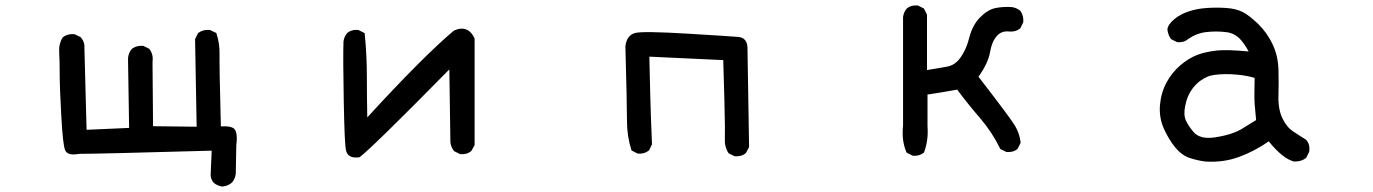

<svg xmlns="http://www.w3.org/2000/svg" viewBox="-20 -562 5040 705"><path d="M796.4 123Q778.8 120.6 765.6 109.9L765.1 109.4Q751 93.8 753.9 69.8L757.3 -8.8Q548.3 -2.9 427 0Q305.7 2.9 271 2.9Q257.8 5.4 247.3 5.1Q236.8 4.9 229.2 0.7Q221.7 -3.4 218.8 -11.7Q210.9 -30.8 205.1 -135.3Q202.1 -187.5 200.7 -226.1Q199.2 -264.6 199.2 -290Q199.2 -340.8 197.3 -369.6Q196.8 -377.4 197.3 -384.8Q197.8 -392.1 199.5 -398.9Q201.2 -405.8 203.6 -412.1Q206.1 -418.5 210 -423.8L210.4 -424.8L211.4 -425.8Q228.5 -438.5 252.4 -436.5H253.4L254.4 -436L274.9 -426.3L275.9 -425.8L276.9 -424.8Q292 -407.2 290 -383.8L297.9 -85.4L454.1 -92.3L450.2 -336.4Q449.2 -349.6 452.4 -360.8Q455.6 -372.1 463.4 -381.3L463.9 -382.3L464.4 -382.8Q481.4 -395.5 505.4 -393.6H506.3L507.3 -393.1L526.9 -383.3L528.3 -382.8L528.8 -381.3Q543.9 -362.3 540 -334.5L542 -98.6L702.1 -96.7L696.3 -417V-418.5L696.8 -419.4L706.5 -439L707.5 -440.4L708.5 -441.4Q725.6 -454.1 749.5 -452.1H750.5L751.5 -451.7L772 -441.9L774.4 -440.9L774.9 -438.5Q787.1 -402.3 786.1 -362.3Q785.2 -323.7 791 -97.7Q803.7 -98.6 813.7 -97.9Q823.7 -97.2 832.5 -93.8Q855 -85.9 847.7 -29.8L845.7 76.2V76.7Q843.3 94.2 832.5 107.4L832 107.9Q827.1 112.3 821.5 115.5Q815.9 118.7 809.8 120.4Q803.7 122.1 797.4 123H796.9Z M1298.8 15.6Q1257.3 21 1250.5 -9.8Q1247.6 -22.9 1245.6 -67.9Q1243.7 -112.8 1242.2 -192.4Q1239.3 -348.6 1241.2 -409.2V-409.7Q1243.7 -427.2 1254.4 -440.4L1254.9 -440.9Q1270.5 -454.1 1294.4 -452.1H1295.4L1296.4 -451.7L1315.9 -441.9L1318.8 -440.4L1319.3 -437Q1327.1 -358.9 1327.1 -278.3Q1327.1 -205.6 1328.6 -130.9Q1532.7 -353.5 1645.5 -448.7L1646.5 -449.2L1647 -449.7Q1664.1 -457.5 1678.2 -456.8Q1692.4 -456.1 1703.6 -447Q1714.8 -438 1722.2 -421.4L1722.7 -420.4V-418.9V-31.2V-29.8L1722.2 -28.3L1711.4 -8.8L1710.4 -7.8L1710 -7.3Q1702.1 -0.5 1692.1 2.2Q1682.1 4.9 1670.4 3.9H1669.4L1668.5 3.4L1648.9 -6.3L1647.5 -6.8L1647 -7.8Q1641.6 -14.6 1638.2 -22.5Q1634.8 -30.3 1633.8 -39.6V-40L1629.9 -307.1Q1349.6 -22.5 1301.3 14.6L1300.3 15.1Z M2676.3 11.2 2656.7 1.5 2655.3 0.5 2654.3 -1Q2639.6 -23.9 2641.6 -54.2Q2642.1 -64 2641.8 -98.1Q2641.6 -132.3 2639.9 -193.8Q2638.2 -255.4 2635.7 -341.3L2364.3 -354Q2366.2 -266.1 2367.7 -210.9Q2369.1 -155.8 2370.1 -131.3Q2372.1 -82 2374 -33.2V-31.7L2373.5 -30.8L2363.8 -11.2L2363.3 -9.8L2362.3 -9.3Q2346.7 3.9 2322.8 2H2321.8L2320.8 1.5L2301.3 -8.3L2298.8 -9.8L2298.3 -11.7Q2282.2 -61.5 2282.2 -118.7Q2282.2 -174.8 2276.4 -391.6V-392.1Q2280.8 -432.1 2312 -440.9Q2340.3 -448.2 2503.4 -438.5Q2665.5 -428.7 2691.9 -426.3Q2707.5 -424.8 2715.8 -414.8Q2724.1 -404.8 2724.6 -387.7L2730.5 -23.4V-22L2730 -20.5L2719.2 -1L2718.3 0L2717.8 0.5Q2710 7.3 2700 10Q2689.9 12.7 2678.2 11.7H2677.2Z M3330.6 9.3 3311 -0.5 3309.1 -1.5 3308.1 -3.4Q3290 -45.9 3295.9 -101.1V-499V-499.5Q3298.3 -517.1 3309.1 -530.3L3309.6 -530.8Q3325.2 -543.9 3349.1 -542H3350.1L3351.1 -541.5L3370.6 -531.7L3372.6 -530.8L3373 -529.3L3373.5 -528.8L3383.3 -509.3L3383.8 -508.3V-506.8V-304.7Q3428.2 -312 3458 -317.4Q3487.8 -322.8 3507.8 -352.1Q3514.6 -361.8 3520.5 -373.3Q3526.4 -384.8 3531 -397.5Q3535.6 -410.2 3539.1 -424.3Q3544.9 -446.3 3554.4 -464.6Q3564 -482.9 3577.6 -497.1Q3605.5 -525.9 3634.3 -532.2Q3662.6 -538.1 3694.8 -536.1Q3712.4 -533.7 3725.6 -522.9L3726.1 -522.5L3726.6 -522Q3739.3 -504.9 3737.3 -481V-480L3736.8 -479L3727.1 -459.5L3726.6 -458L3725.6 -457.5Q3710 -444.3 3686 -446.3Q3657.7 -449.7 3640.1 -429.7Q3621.6 -408.7 3615.2 -370.1Q3608.4 -330.1 3572.8 -280.3Q3691.4 -127 3707 -100.1Q3723.6 -72.3 3727.5 -39.6V-38.1L3727.1 -36.6L3717.3 -17.1L3716.8 -15.6L3715.8 -15.1Q3708 -8.3 3698 -5.6Q3688 -2.9 3676.3 -3.9H3675.3L3674.3 -4.4L3654.8 -14.2L3652.8 -15.1L3651.9 -17.1Q3623 -76.7 3578.6 -128.4Q3534.7 -179.2 3494.6 -232.9Q3461.4 -227.5 3435.5 -222.7Q3410.6 -218.3 3385.7 -214.8V-98.6Q3389.6 -47.9 3373.5 -3.9L3373 -2.4L3372.1 -1.5Q3356.4 11.7 3332.5 9.8H3331.5Z M4406.2 31.2Q4376.5 27.3 4348.6 18.1Q4319.8 8.8 4295.4 -20.5Q4271.5 -49.8 4253.4 -89.8Q4235.4 -130.9 4239.3 -176.3Q4243.2 -221.7 4263.2 -258.8Q4283.2 -295.9 4313.5 -321.8Q4343.8 -347.7 4375 -359.9Q4390.6 -366.2 4408.9 -370.1Q4427.2 -374 4448.2 -376.5Q4487.3 -380.4 4564.9 -373Q4548.8 -402.8 4531.2 -420.9Q4524.9 -427.2 4517.1 -432.1Q4509.3 -437 4500 -440.2Q4490.7 -443.4 4480 -444.3Q4471.2 -445.3 4462.6 -445.8Q4454.1 -446.3 4445.6 -446.3Q4437 -446.3 4428 -445.8Q4418.9 -445.3 4409.7 -444.3Q4374.5 -440.4 4342.3 -418.5Q4334.5 -411.6 4324.7 -408.9Q4314.9 -406.2 4303.2 -407.2H4302.2L4301.3 -407.7L4281.7 -417.5L4280.3 -418.5L4279.3 -419.4Q4273.9 -426.8 4270.8 -435.3Q4267.6 -443.8 4266.6 -453.6V-454.1V-454.6Q4269 -472.7 4292 -491.7Q4314.5 -510.3 4344.7 -520Q4375 -530.3 4411.6 -532.7Q4448.2 -535.2 4482.9 -532.7Q4518.1 -530.3 4542.5 -518.1Q4555.2 -511.7 4569.3 -500.7Q4583.5 -489.7 4599.9 -473.9Q4616.2 -458 4629.4 -439.5Q4642.6 -420.9 4652.6 -399.9Q4662.6 -378.9 4668 -356Q4673.3 -333 4674.3 -308.1Q4675.8 -259.8 4674.3 -209.5Q4672.9 -160.6 4689 -127.4Q4704.6 -94.7 4729.5 -78.6Q4742.2 -70.3 4753.4 -63Q4764.6 -55.7 4774.4 -49.8L4775.4 -49.3L4775.9 -48.8Q4791.5 -31.2 4787.1 -4.9V-3.9L4786.6 -3.4L4776.9 16.1L4775.9 17.6L4774.9 18.6Q4766.6 24.9 4756.1 28.1Q4745.6 31.2 4733.4 31.2H4732.9H4731.9Q4690.4 21 4638.7 -43Q4587.4 -7.3 4532.2 13.2Q4474.6 35.2 4406.7 31.2ZM4535.2 -85.9 4592.3 -121.1Q4588.9 -156.2 4586.9 -180.2Q4585 -205.1 4586.9 -275.9Q4559.1 -284.7 4519.5 -288.1Q4476.6 -292 4439.9 -287.1Q4432.6 -286.1 4425.8 -284.4Q4418.9 -282.7 4412.4 -279.8Q4405.8 -276.9 4399.4 -273.2Q4393.1 -269.5 4387 -265.1Q4380.9 -260.7 4375 -254.9Q4346.2 -227.5 4335.7 -189Q4325.2 -150.4 4331.1 -129.9Q4332 -125 4334.7 -119.1Q4337.4 -113.3 4341.1 -106.9Q4344.7 -100.6 4349.9 -93.3Q4355 -85.9 4361.3 -78.6Q4385.3 -49.3 4440.9 -57.6Q4460.4 -60.5 4477.5 -64.7Q4494.6 -68.8 4509 -74.2Q4523.4 -79.6 4535.2 -85.9Z"/></svg>

Font: NaikaiFont
Style: SemiBold
Weight: 600
Version: Version 1.89